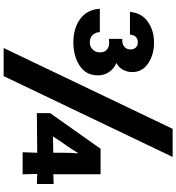

<svg xmlns="http://www.w3.org/2000/svg" viewBox="23 -886 966 1052"><g transform="rotate(90 506.0 -360.0)"><path d="M212 -279Q287 -279 340 -313.5Q393 -348 393 -414Q393 -447 375 -474Q357 -501 325 -515Q349 -527 362 -550.5Q375 -574 375 -601Q375 -657 327 -689Q279 -721 215 -721Q147 -721 99 -687Q51 -653 45 -589H170Q170 -606 180.5 -619Q191 -632 212 -632Q230 -632 240.5 -621Q251 -610 251 -592Q251 -572 237.5 -559.5Q224 -547 205 -547H193V-474L216 -475Q238 -475 252.5 -462Q267 -449 267 -426Q267 -401 251.5 -385Q236 -369 213 -369Q187 -369 172 -384.5Q157 -400 156 -424H28Q32 -355 83 -317Q134 -279 212 -279ZM840 -823H686L243 103H397ZM762 -219Q802 -275 818 -304Q819 -303 821 -303L820 -297Q817 -276 817 -221V-169Q788 -169 773 -168Q743 -168 728 -167V-168ZM817 -81 814 -1H935L933 -81Q971 -79 988 -79V-171L935 -169V-428H795L600 -152V-79Q671 -79 817 -81Z"/></g></svg>

Font: Geom Black
Style: Bold
Weight: 900
Version: Version 1.102